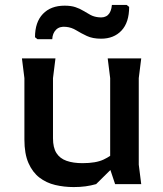

<svg xmlns="http://www.w3.org/2000/svg" viewBox="-20 -747 660 779"><path d="M279 12Q240 12 204 3.5Q168 -5 140 -26.5Q112 -48 95.5 -85.5Q79 -123 79 -181V-430L69 -510H205L195 -430V-186Q195 -148 209 -126Q223 -104 250 -94.5Q277 -85 315 -85Q369 -85 400 -99.5Q431 -114 452 -135V-81L370 0Q349 6 327 9Q305 12 279 12ZM447 0 427 -60V-430L417 -510H553L543 -430V-79L553 0ZM242 -724Q268 -724 286 -718Q304 -712 318.5 -703Q333 -694 347 -686.5Q361 -679 379 -677Q429 -670 434 -727H494L504 -719Q504 -656 473 -623Q442 -590 390 -590Q356 -590 332.5 -601Q309 -612 289.5 -624Q270 -636 248 -638Q222 -641 207.5 -626.5Q193 -612 192 -588H132L122 -596Q122 -657 154 -690.5Q186 -724 242 -724Z"/></svg>

Font: AR One Sans SemiBold
Style: Regular
Weight: 600
Designer: Niteesh Yadav
Foundry: Niteesh Yadav
Version: Version 1.001;gftools[0.9.33]